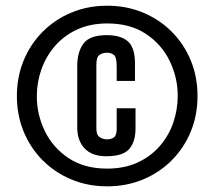

<svg xmlns="http://www.w3.org/2000/svg" viewBox="-20 -762 756 682"><path d="M360.8 -100.1Q292.5 -100.1 234.1 -124.3Q175.8 -148.4 132.1 -192.1Q88.4 -235.8 64.2 -294.2Q40 -352.5 40 -420.9Q40 -489.3 64.2 -547.6Q88.4 -606 132.1 -649.7Q175.8 -693.4 234.1 -717.5Q292.5 -741.7 360.8 -741.7Q429.2 -741.7 487.5 -717.5Q545.9 -693.4 589.6 -649.7Q633.3 -606 657.5 -547.6Q681.6 -489.3 681.6 -420.9Q681.6 -352.5 657.5 -294.2Q633.3 -235.8 589.6 -192.1Q545.9 -148.4 487.5 -124.3Q429.2 -100.1 360.8 -100.1ZM360.8 -163.1Q421.9 -163.1 468.5 -184.6Q515.1 -206.1 547.1 -242.7Q579.1 -279.3 595.2 -325.7Q611.3 -372.1 611.3 -421.4Q611.3 -486.8 582.5 -545.9Q553.7 -605 498 -641.8Q442.4 -678.7 360.8 -678.7Q300.3 -678.7 253.7 -657Q207 -635.3 175.3 -598.6Q143.6 -562 127.2 -515.9Q110.8 -469.7 110.8 -420.4Q110.8 -354.5 139.6 -295.7Q168.5 -236.8 224.1 -200Q279.8 -163.1 360.8 -163.1ZM357.4 -207Q306.6 -207 280.5 -234.9Q254.4 -262.7 254.4 -308.6V-527.3Q254.4 -577.6 276.6 -607.4Q298.8 -637.2 359.4 -637.2Q408.7 -637.2 434.1 -615.2Q459.5 -593.3 459.5 -535.6V-474.6H394.5V-525.9Q394.5 -558.6 384.8 -566.7Q375 -574.7 360.4 -574.7Q344.7 -574.7 333.5 -567.1Q322.3 -559.6 322.3 -532.2V-304.7Q322.3 -282.7 334 -274.9Q345.7 -267.1 360.4 -267.1Q375 -267.1 384.8 -274.2Q394.5 -281.2 394.5 -304.7V-377.4H461.4V-306.2Q461.4 -258.8 439.2 -232.9Q417 -207 357.4 -207Z"/></svg>

Font: Antonio Medium
Style: Regular
Weight: 500
Designer: Vernon Adams
Foundry: Vernon Adams
Version: Version 1.002